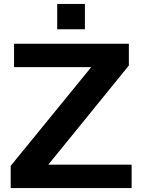

<svg xmlns="http://www.w3.org/2000/svg" viewBox="-20 -950 720 970"><path d="M34 0V-112L441 -611H51V-729H631V-619L224 -118H645V0ZM269 -802V-930H409V-802Z"/></svg>

Font: Hubot Sans SemiBold
Style: Regular
Weight: 600
Designer: Deni Anggara
Foundry: GitHub, Inc., Subsidiary of Microsoft Corporation
Version: Version 2.000